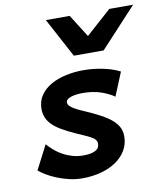

<svg xmlns="http://www.w3.org/2000/svg" viewBox="-87 -845 804 930"><g transform="rotate(-10 315.5 -380.0)"><path d="M469.2 -349.6Q444.8 -367.2 405.8 -380.9Q366.7 -394.5 315.4 -394.5Q297.4 -394.5 282.2 -392.3Q267.1 -390.1 256.1 -386.2Q245.1 -382.3 239 -376.5Q232.9 -370.6 232.9 -362.8Q232.9 -352.5 241.7 -344Q250.5 -335.4 265.1 -327.4Q279.8 -319.3 299.1 -310.8Q318.4 -302.2 339.4 -293Q374 -276.9 399.9 -261.7Q425.8 -246.6 443.1 -230.2Q460.4 -213.9 469.2 -195.3Q478 -176.8 478 -153.8Q478 -115.2 459.7 -84.5Q441.4 -53.7 409.7 -32.2Q377.9 -10.7 335.2 0.7Q292.5 12.2 243.2 12.2Q210.4 12.2 178.7 4.6Q147 -2.9 119.4 -14.2Q91.8 -25.4 70.1 -38.6Q48.3 -51.8 35.2 -63L96.2 -181.2Q110.8 -164.6 128.7 -149.2Q146.5 -133.8 168 -122.1Q189.5 -110.4 214.4 -103.3Q239.3 -96.2 268.1 -96.2Q304.7 -96.2 325.7 -106.7Q346.7 -117.2 346.7 -140.6Q346.7 -150.9 340.8 -158.7Q335 -166.5 322.5 -173.8Q310.1 -181.2 290.8 -189.5Q271.5 -197.8 244.6 -210Q209 -226.1 182.9 -241.5Q156.7 -256.8 139.6 -273.7Q122.6 -290.5 114.3 -309.8Q106 -329.1 106 -352.5Q106 -391.6 126 -420.2Q146 -448.7 178.7 -467Q211.4 -485.4 252.9 -494.1Q294.4 -502.9 337.4 -502.9Q367.2 -502.9 394.3 -499.5Q421.4 -496.1 444.3 -490.7Q467.3 -485.4 485.6 -478.5Q503.9 -471.7 516.6 -464.8ZM630.9 -773.4 451.7 -580.1H305.2L201.7 -773.4H318.8L389.2 -662.1L513.7 -773.4Z"/></g></svg>

Font: Andika New Basic
Style: Bold Italic
Weight: 700
Italic angle: -14°
Designer: Victor Gaultney, Annie Olsen, Pablo Ugerman
Foundry: SIL International
Version: Version 5.500